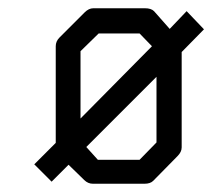

<svg xmlns="http://www.w3.org/2000/svg" viewBox="-20 -497 532 465"><path d="M348 -385 318 -416H219L175 -373V-210ZM359 -311 189 -141 217 -110H318L359 -152ZM420 -371V-140Q420 -129 410 -119L351 -59Q344 -52 330 -52H205Q193 -52 184 -61L146 -98L105 -57L63 -99L115 -151V-385Q115 -397 124 -406L185 -467Q195 -477 206 -477H331Q346 -477 353 -470L391 -427L432 -470L474 -426Z"/></svg>

Font: IBM 3270 Semi-Condensed
Style: Condensed
Weight: 400
Monospace: yes
Version: Version 2.3.1